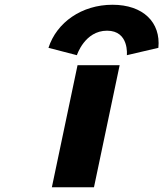

<svg xmlns="http://www.w3.org/2000/svg" viewBox="-20 -787 687 807"><path d="M305.9 -513H482.9L375 0H198ZM303.2 -555C303.2 -555 335.9 -658 429.9 -658C523.9 -658 513.2 -555 513.2 -555L645.7 -586C656.2 -693 581.8 -767 452.8 -767C323.8 -767 218.2 -693 183.7 -586Z"/></svg>

Font: Hussar
Style: BdOblTwo
Weight: 700
Foundry: Cannot Into Space Fonts
Version: Version 2.00